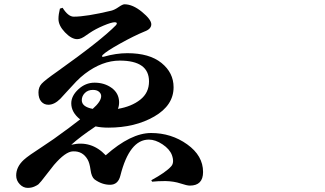

<svg xmlns="http://www.w3.org/2000/svg" viewBox="-20 -825 1540 909"><path d="M419.9 -399.4Q396.5 -399.4 381.8 -384.8Q367.2 -370.1 367.2 -350.6Q367.2 -319.3 418.9 -309.6Q459 -344.7 459 -370.1Q459 -381.8 448.7 -390.6Q438.5 -399.4 419.9 -399.4ZM263.7 -784.2 276.4 -788.1Q302.7 -746.1 329.1 -746.1Q388.7 -746.1 506.8 -774.4Q522.5 -778.3 541.5 -791.5Q560.5 -804.7 569.3 -804.7Q608.4 -804.7 652.3 -768.6Q696.3 -732.4 696.3 -710Q696.3 -687.5 664.1 -675.8Q614.3 -655.3 549.3 -619.1Q484.4 -583 466.8 -565.4Q461.9 -560.5 463.4 -557.6Q464.8 -554.7 471.7 -556.6Q529.3 -573.2 583 -573.2Q687.5 -573.2 744.6 -526.9Q801.8 -480.5 801.8 -412.1Q801.8 -326.2 710.4 -273.4Q619.1 -220.7 493.2 -220.7Q459 -220.7 432.6 -226.6Q359.4 -177.7 317.4 -139.6Q412.1 -162.1 480.5 -89.8Q599.6 -195.3 695.3 -195.3Q791 -195.3 866.2 -141.6Q941.4 -87.9 941.4 -10.7Q941.4 53.7 878.9 53.7Q865.2 53.7 834.5 43.5Q803.7 33.2 763.7 32.2Q726.6 32.2 700.2 35.2L696.3 28.3Q764.6 -8.8 790 -37.1Q806.6 -54.7 793.9 -90.8Q783.2 -119.1 749.5 -141.6Q715.8 -164.1 684.6 -164.1Q592.8 -164.1 549.8 6.8Q539.1 49.8 501 49.8Q462.9 49.8 427.7 24.4Q413.1 12.7 408.7 -20.5Q404.3 -53.7 394.5 -70.3Q371.1 -110.4 325.2 -108.4Q290 -107.4 235.4 -43.9Q227.5 -34.2 207.5 -8.3Q187.5 17.6 175.8 32.2Q167 43 162.1 47.4Q157.2 51.8 143.1 58.1Q128.9 64.5 111.3 64.5Q89.8 64.5 73.2 46.9Q56.6 29.3 56.6 5.9Q56.6 -35.2 92.8 -68.4Q104.5 -79.1 125.5 -93.8Q146.5 -108.4 178.7 -129.4Q210.9 -150.4 234.4 -167Q316.4 -225.6 359.4 -259.8Q317.4 -293 317.4 -335.9Q317.4 -371.1 351.1 -402.3Q384.8 -433.6 427.7 -433.6Q474.6 -433.6 508.8 -408.7Q543 -383.8 543.9 -341.8Q543.9 -322.3 538.1 -309.6Q602.5 -320.3 644 -353Q685.5 -385.7 685.5 -439.5Q685.5 -538.1 546.9 -538.1Q463.9 -538.1 381.8 -475.6Q361.3 -460 341.3 -439.5Q321.3 -418.9 298.8 -393.6Q276.4 -368.2 265.6 -357.4Q237.3 -329.1 209 -329.1Q188.5 -329.1 175.3 -344.2Q162.1 -359.4 162.1 -387.7Q162.1 -412.1 177.2 -428.7Q192.4 -445.3 251 -486.3Q460.9 -635.7 529.3 -706.1Q534.2 -711.9 532.7 -715.8Q531.2 -719.7 523.4 -719.7Q507.8 -719.7 469.7 -703.6Q431.6 -687.5 404.3 -668.9Q403.3 -668.9 390.1 -659.2Q377 -649.4 366.2 -644.5Q355.5 -639.6 345.7 -639.6Q318.4 -639.6 287.6 -671.9Q256.8 -704.1 256.8 -735.4Q256.8 -756.8 263.7 -784.2Z"/></svg>

Font: Bpmf Zihi Serif Heavy
Style: Heavy
Weight: 900
Foundry: But Ko
Version: Version 1.320